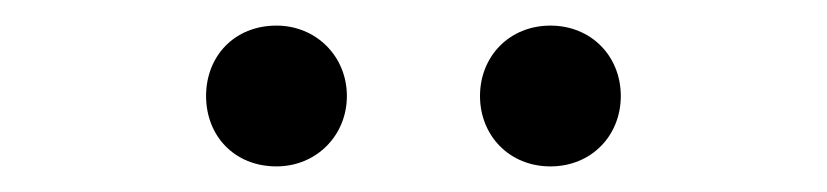

<svg xmlns="http://www.w3.org/2000/svg" viewBox="-20 -787 646 150"><path d="M196 -657C227 -657 251 -681 251 -712C251 -743 227 -767 196 -767C163 -767 141 -743 141 -712C141 -681 163 -657 196 -657ZM410 -657C442 -657 465 -681 465 -712C465 -743 442 -767 410 -767C378 -767 355 -743 355 -712C355 -681 378 -657 410 -657Z"/></svg>

Font: Noto Sans HK
Style: Regular
Weight: 400
Designer: Ryoko NISHIZUKA 西塚涼子 (kana, bopomofo & ideographs); Paul D. Hunt (Latin, Greek & Cyrillic); Sandoll Communications 산돌커뮤니
Foundry: Adobe
Version: Version 2.004;hotconv 1.0.118;makeotfexe 2.5.65603